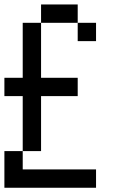

<svg xmlns="http://www.w3.org/2000/svg" viewBox="-20 -937 540 873"><path d="M0 -83.3V-250H83.3V-166.7H416.7V-83.3ZM0 -500V-583.3H83.3V-833.3H166.7V-583.3H333.3V-500H166.7V-250H83.3V-500ZM166.7 -833.3V-916.7H333.3V-833.3ZM333.3 -833.3H416.7V-750H333.3Z"/></svg>

Font: GalmuriMono11 Regular
Style: Regular
Weight: 400
Designer: Lee Minseo (quiple)
Version: Version 2.399;hotconv 1.1.1;makeotfexe 2.6.0 DEVELOPMENT